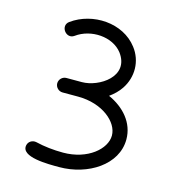

<svg xmlns="http://www.w3.org/2000/svg" viewBox="-106 -805 829 897"><g transform="rotate(15 308.0 -356.5)"><path d="M86 -59C73.3 1.3 208.3 0 261 0C400 0 531 -83 531 -206C531 -286 476 -348 400 -382C421 -397 440 -415 454 -436C495 -497 494 -575 449 -633C376.7 -728.2 227.2 -736.5 131 -667C94.4 -640.2 136.4 -584.9 172 -611C239.4 -660.3 346.1 -653.1 394 -591C468.1 -491.2 343.7 -411 261 -411H186C167 -411 151 -395 151 -376C151 -357 167 -341 186 -341H261C380 -341 461 -271 461 -206C461 -141 380 -70 261 -70C215 -70 169 -75 128 -85C109 -89 90 -78 86 -59Z"/></g></svg>

Font: Noto Sans Duployan
Style: Regular
Weight: 400
Designer: David Corbett
Foundry: David Corbett
Version: Version 3.002